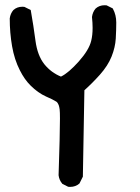

<svg xmlns="http://www.w3.org/2000/svg" viewBox="-20 -465 540 741"><path d="M211.4 -6.8Q211.4 -33.2 210.2 -42.7Q209 -52.2 206.5 -59.6Q202.6 -69.3 197.3 -72.8Q184.1 -81.1 158.2 -92.3Q126.5 -106.4 98.1 -134.8Q74.7 -157.7 56.6 -193.8Q35.6 -234.9 26.6 -286.6Q17.6 -338.4 17.6 -393.6V-394Q20 -412.6 31.7 -426.3Q45.9 -439 66.4 -439Q69.3 -439 74.2 -438.5L98.6 -426.3Q109.4 -365.2 116.9 -307.9Q124.5 -250.5 151.4 -216.8Q177.7 -184.6 215.3 -169.4Q244.6 -183.6 284.2 -228Q323.7 -272.5 332 -307.6Q337.4 -329.1 337.4 -357.4Q337.4 -376.5 335 -399.4Q337.4 -418.5 349.1 -432.1Q363.3 -444.8 383.8 -444.8Q386.7 -444.8 391.6 -444.3L415 -432.6L416 -430.7Q428.7 -407.2 428.7 -377.9Q428.7 -350.6 426.8 -316.4Q424.8 -282.2 410.6 -246.8Q396.5 -211.4 365.2 -176.3Q335.9 -143.6 305.7 -116.7L299.8 216.8L286.6 243.2Q271.5 256.3 251 256.3Q247.6 256.3 243.2 255.9L220.7 244.6L219.7 243.2Q208.5 230 206.1 211.4Q211.4 54.2 211.4 -6.8Z"/></svg>

Font: Bakudai
Style: Bold
Weight: 700
Version: Version 1.48